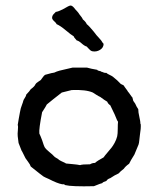

<svg xmlns="http://www.w3.org/2000/svg" viewBox="-20 -684 563 693"><path d="M252 -650Q254 -648 259 -642.5Q264 -637 266 -633Q277 -620 279 -614Q290 -605 293 -597Q298 -593 303 -587.5Q308 -582 314 -575Q320 -568 323 -564Q326 -559 336.5 -548Q347 -537 351 -529Q352 -529 352.5 -527.5Q353 -526 354 -526Q354 -512 341 -504Q328 -496 313 -499Q309 -500 305.5 -503Q302 -506 298.5 -510Q295 -514 293 -516Q285 -518 274.5 -527.5Q264 -537 257 -538Q256 -540 251.5 -544.5Q247 -549 246 -553Q237 -558 217.5 -574.5Q198 -591 184 -597Q183 -601 176 -607Q169 -613 168 -619Q168 -624 170 -628Q172 -632 176 -635.5Q180 -639 181 -641Q190 -642 206 -650Q231 -665 235 -664Q242 -664 252 -650ZM242 -440H294Q307 -436 331 -432Q332 -429 338.5 -428Q345 -427 346 -425Q348 -425 353.5 -422.5Q359 -420 364 -421Q366 -418 383 -410Q387 -408 393.5 -402Q400 -396 403 -394Q405 -392 409 -388Q413 -384 416 -381Q417 -380 421 -378.5Q425 -377 427 -375Q429 -371 434.5 -364Q440 -357 442 -353Q445 -350 450 -342.5Q455 -335 458 -332L461 -320Q462 -318 464.5 -315Q467 -312 468 -310Q473 -298 479 -290Q479 -279 483 -262Q487 -245 487 -236Q488 -237 488 -235Q489 -221 485 -197Q484 -192 483 -179.5Q482 -167 480 -162L465 -126Q451 -104 446 -93Q433 -84 427 -75Q415 -66 408 -58Q394 -52 378 -41Q368 -38 364 -31Q351 -27 349 -23Q346 -23 319 -12Q239 -10 215 -16L211 -19H204Q187 -22 156 -38Q142 -44 137 -47Q132 -50 91 -83Q89 -90 81 -100.5Q73 -111 72 -113L61 -135Q61 -136 60 -137Q59 -138 58 -140L47 -168L44 -192Q43 -200 44.5 -214Q46 -228 44 -233Q45 -238 47.5 -254.5Q50 -271 52 -279Q53 -286 55 -293Q57 -300 60 -307.5Q63 -315 64 -320Q65 -324 69.5 -330.5Q74 -337 75 -343Q87 -355 91 -362Q105 -372 108 -380Q110 -384 118 -389Q126 -394 127 -395Q129 -397 134 -404.5Q139 -412 143 -414Q171 -422 176 -422Q184 -426 195 -429Q206 -432 220.5 -435Q235 -438 242 -440ZM239 -359 203 -350Q192 -342 173 -326.5Q154 -311 149 -307Q147 -302 132 -279Q120 -218 122 -202Q126 -194 132 -178Q139 -156 141 -153Q146 -145 158.5 -135Q171 -125 174 -121Q177 -117 184 -113.5Q191 -110 193 -107Q197 -104 215 -96Q217 -96 217 -94Q226 -93 243 -91.5Q260 -90 269 -88Q276 -91 305 -91Q313 -96 323 -96Q330 -103 354 -116Q358 -122 367.5 -133Q377 -144 382.5 -151Q388 -158 394 -169Q400 -180 403 -192Q405 -201 405 -219Q405 -237 406 -244Q406 -246 405 -246L404 -248Q404 -249 403 -249Q397 -266 378 -304Q370 -309 367 -317Q358 -322 342 -334Q337 -336 327.5 -342Q318 -348 315 -350Q290 -361 239 -359Z"/></svg>

Font: FuturaRenner
Style: Regular
Weight: 400
Designer: Bastien Sozeau
Foundry: NBR — Bastien Sozeau
Version: Version 2.001;PS 002.001;hotconv 1.0.88;makeotf.lib2.5.64775